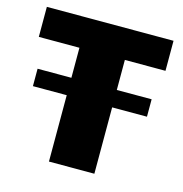

<svg xmlns="http://www.w3.org/2000/svg" viewBox="-89 -652 701 735"><g transform="rotate(15 261.0 -285.0)"><path d="M510 -451V-570H8V-451H169V-332H35V-263H169V0H349V-263H487V-332H349V-451Z"/></g></svg>

Font: FilmFarsi_V5 Display
Style: Regular
Weight: 400
Designer: Borna Izadpanah
Foundry: Borna Izadpanah
Version: Version 1.000;PS 001.000;hotconv 1.0.88;makeotf.lib2.5.64775